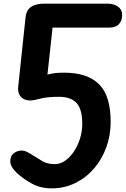

<svg xmlns="http://www.w3.org/2000/svg" viewBox="-20 -1024 691 1054"><path d="M263 10Q202.5 10 155 -16Q107.5 -42 71.5 -75.5Q36.5 -108.5 36.5 -139Q36.5 -168.5 56 -183Q75.5 -197.5 99 -197.5Q114.5 -197.5 130.5 -189Q146.5 -180.5 160 -171.5Q186.5 -154.5 213.8 -138.8Q241 -123 280 -123Q311 -123 338 -142Q365 -161 386 -192.5Q407 -224 419 -262.5Q431 -301 431.5 -339.5Q432.5 -423 400.8 -457.8Q369 -492.5 305.5 -492.5Q274.5 -492.5 253.2 -490.8Q232 -489 213.5 -485.2Q195 -481.5 172 -475.5Q127.5 -466 101.5 -486.2Q75.5 -506.5 80 -548.5L120.5 -931Q124.5 -967 149.5 -985.5Q174.5 -1004 224.5 -1004H570Q605.5 -1004 628.5 -987Q651.5 -970 650.5 -939Q650 -910.5 633 -891.5Q616 -872.5 579 -872.5H268.5L240.5 -614.5Q264 -620.5 283.2 -622.8Q302.5 -625 333 -625Q461 -625 524.8 -560.5Q588.5 -496 587.5 -351Q587 -279 563 -213.8Q539 -148.5 495.5 -98.2Q452 -48 392.8 -19Q333.5 10 263 10Z"/></svg>

Font: Edu SA Hand
Style: Regular
Weight: 400
Designer: Tina and Corey Anderson, Eben Sorkin, Mirko Velimirovic
Foundry: Google for Education
Version: Version 2.000